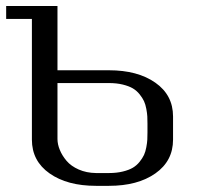

<svg xmlns="http://www.w3.org/2000/svg" viewBox="-20 -603 644 623"><path d="M291.5 0Q198.2 0 140.9 -40.3Q83.5 -80.6 83.5 -149.9V-541.5H0V-583.5H166.5V-375H250H333.5Q426.8 -375 484.1 -334.7Q541.5 -294.4 541.5 -225.1V-149.9Q541.5 -80.6 484.1 -40.3Q426.8 0 333.5 0ZM458.5 -172.9V-202.1Q458.5 -215.3 458 -225.1Q457.5 -234.9 454.8 -249.5Q452.1 -264.2 447.3 -274.7Q442.4 -285.2 433.1 -296.9Q423.8 -308.6 411.1 -316.2Q398.4 -323.7 378.4 -328.6Q358.4 -333.5 333.5 -333.5H166.5V-151.9Q166.5 -134.8 174.1 -116.5Q181.6 -98.1 196 -81.1Q210.4 -64 235.4 -53Q260.3 -42 291.5 -41.5H333.5Q358.4 -41.5 378.4 -46.4Q398.4 -51.3 411.1 -58.8Q423.8 -66.4 433.1 -78.1Q442.4 -89.8 447.3 -100.3Q452.1 -110.8 454.8 -125.5Q457.5 -140.1 458 -149.9Q458.5 -159.7 458.5 -172.9Z"/></svg>

Font: Gputeks
Style: Regular
Weight: 500
Version: Version 0.9